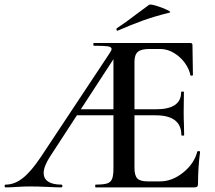

<svg xmlns="http://www.w3.org/2000/svg" viewBox="-29 -811 932 831"><path d="M-4 -12Q34 -12 70 -40.5Q106 -69 148 -132L441 -574Q454 -592 454 -599Q454 -608 437.5 -610.5Q421 -613 377 -613Q375 -613 375 -619Q375 -625 377 -625H795Q804 -625 804 -616L806 -486Q806 -484 800.5 -483.5Q795 -483 795 -486Q790 -512 771.5 -538Q753 -564 724.5 -581.5Q696 -599 664 -599H618Q582 -599 567.5 -586.5Q553 -574 553 -543V-85Q553 -52 565 -39Q577 -26 610 -26H664Q716 -26 763.5 -64Q811 -102 825 -155Q825 -157 830 -157Q837 -157 837 -154Q828 -86 828 -15Q828 -7 824.5 -3.5Q821 0 812 0H385Q383 0 383 -6Q383 -12 385 -12Q419 -12 434.5 -17Q450 -22 456 -36.5Q462 -51 462 -81V-589L494 -604L188 -134Q160 -91 160 -62Q160 -38 179.5 -25Q199 -12 236 -12Q241 -12 241 -6Q241 0 236 0Q215 0 177 -2Q133 -4 101 -4Q76 -4 44 -2Q14 0 -4 0Q-9 0 -9 -6Q-9 -12 -4 -12ZM305 -338H528L535 -312H290ZM644 -312H490V-338H646Q755 -338 755 -412Q755 -415 761 -415Q767 -415 767 -412L766 -325Q766 -294 767 -278L768 -226Q768 -224 762 -224Q756 -224 756 -226Q756 -312 644 -312ZM480 -678Q476 -678 475 -682.5Q474 -687 477 -689Q514 -713 566 -753L616 -790Q621 -794 647.5 -786Q674 -778 694.5 -768Q715 -758 704 -756Q642 -741 590.5 -722.5Q539 -704 482 -679Z"/></svg>

Font: Cormorant SC SemiBold
Style: Regular
Weight: 600
Designer: Christian Thalmann (Catharsis Fonts)
Foundry: Catharsis Fonts
Version: Version 4.000